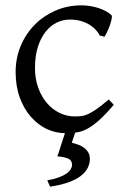

<svg xmlns="http://www.w3.org/2000/svg" viewBox="-20 -489 477 726"><path d="M319.8 111.8Q319.8 129.9 311.3 146.5Q302.7 163.1 284.7 176.8Q266.6 190.4 238 200.7Q209.5 210.9 169.4 216.8L158.7 192.9Q184.1 188.5 201.9 181.9Q219.7 175.3 231 167.5Q242.2 159.7 247.3 151.1Q252.4 142.6 252.4 134.8Q252.4 118.2 239.7 111.6Q227.1 105 196.8 102.1Q197.8 100.6 201.7 88.4Q205.1 78.1 211.9 56.2Q217.3 40 225.6 14.6Q190.4 14.2 157.2 -1Q123.5 -17.1 97.2 -46.9Q70.8 -76.7 54.9 -119.6Q39.1 -162.6 39.1 -216.8Q39.1 -269.5 58.3 -315.4Q77.6 -361.3 111.1 -395.3Q144.5 -429.2 189.9 -449Q235.4 -468.8 288.1 -468.8Q304.2 -468.8 321 -466.1Q337.9 -463.4 353.3 -458.3Q368.7 -453.1 381.6 -446Q394.5 -439 402.8 -430.2Q403.8 -424.3 401.4 -413.6Q398.9 -402.8 394.5 -390.9Q390.1 -378.9 384.8 -367.9Q379.4 -356.9 375 -350.1L356.9 -355Q353 -363.8 344.2 -374Q335.4 -384.3 321.5 -393.6Q307.6 -402.8 288.3 -408.9Q269 -415 244.1 -415Q218.3 -415 194.6 -403.6Q170.9 -392.1 152.6 -369.1Q134.3 -346.2 123.3 -312Q112.3 -277.8 112.3 -231.9Q112.3 -190.4 124.8 -156.5Q137.2 -122.6 158 -98.6Q178.7 -74.7 205.8 -61.8Q232.9 -48.8 262.2 -48.8Q275.9 -48.8 287.6 -50Q299.3 -51.3 313.2 -57.6Q327.1 -64 345.5 -76.7Q363.8 -89.4 391.1 -112.8L410.2 -92.8Q378.4 -55.2 354.2 -33.9Q330.1 -12.7 309.6 -1.7Q289.1 9.3 269.5 11.7Q267.1 12.2 264.2 12.7L251.5 50.8Q264.2 53.7 276.6 58.3Q289.1 63 298.6 70.3Q308.1 77.6 314 87.9Q319.8 98.1 319.8 111.8Z"/></svg>

Font: Gentium Plus
Style: Regular
Weight: 400
Designer: J. Victor Gaultney, Annie Olsen, Iska Routamaa
Foundry: SIL International
Version: Version 1.510